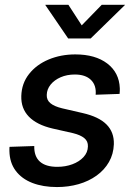

<svg xmlns="http://www.w3.org/2000/svg" viewBox="-20 -756 541 788"><path d="M213.9 11.7Q156.7 11.7 113 -5.1Q69.3 -22 44.4 -55.2Q19.5 -88.4 18.6 -136.7Q18.6 -141.1 18.6 -145.3Q18.6 -149.4 19 -153.3L120.6 -156.7Q119.6 -114.3 143.6 -92.8Q167.5 -71.3 215.3 -71.3Q248.5 -71.3 276.9 -81.8Q305.2 -92.3 322.8 -111.3Q340.3 -130.4 340.8 -154.8Q341.8 -176.3 325.9 -189.2Q310.1 -202.1 279.8 -209.5L195.8 -228.5Q130.9 -243.7 98.4 -277.3Q65.9 -311 67.4 -361.8Q68.8 -413.6 99.1 -452.1Q129.4 -490.7 179.4 -511.7Q229.5 -532.7 289.1 -532.7Q371.1 -532.7 420.2 -495.4Q469.2 -458 471.7 -394Q471.7 -388.2 471.7 -382.6Q471.7 -377 470.7 -370.6L372.6 -367.2Q376 -405.8 353.3 -428Q330.6 -450.2 287.1 -450.2Q254.9 -450.2 229 -439Q203.1 -427.7 187.7 -408.7Q172.4 -389.6 171.9 -366.7Q170.9 -345.7 186.8 -332.5Q202.6 -319.3 234.9 -311.5L319.3 -292Q385.7 -276.9 417.2 -245.1Q448.7 -213.4 447.3 -164.1Q445.8 -123.5 427.2 -91.1Q408.7 -58.6 376.5 -35.4Q344.2 -12.2 302.5 -0.2Q260.7 11.7 213.9 11.7ZM260.7 -736.3 315.4 -651.9 397.5 -736.3H493.2L492.7 -735.4L352.1 -598.1H259.8L166 -735.4L166.5 -736.3Z"/></svg>

Font: Inter 28pt Medium
Style: Italic
Weight: 500
Italic angle: -9.3988°
Designer: Rasmus Andersson
Foundry: rsms
Version: Version 4.001;git-66647c0bb